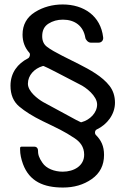

<svg xmlns="http://www.w3.org/2000/svg" viewBox="-20 -678 561 860"><path d="M261 91C224 91 187 77 170 51C154 28 150 14 150 -7C149 -15 143 -21 135 -21H76C72 -21 70 -18 70 -15V-8C70 13 75 35 83 57C112 135 176 162 262 162C311 162 354 150 391 124C428 98 446 62 446 16C446 -24 433 -50 409 -74C403 -81 405 -94 413 -98C460 -120 495 -166 495 -218C495 -247 487 -272 471 -293C438 -336 382 -366 335 -390C291 -413 222 -444 191 -468C176 -479 169 -495 169 -516C169 -541 178 -560 197 -572C216 -584 237 -590 262 -590C315 -590 353 -562 362 -510C363 -500 375 -487 386 -487H422C435 -487 444 -498 442 -511C431 -607 355 -658 261 -658C216 -658 174 -647 137 -624C100 -601 81 -567 81 -523C81 -492 91 -464 112 -441C117 -434 113 -421 106 -417C59 -393 27 -352 27 -294C27 -254 40 -223 66 -201C92 -179 127 -157 170 -136C238 -103 266 -91 314 -59C338 -43 357 -21 357 15C357 65 311 91 261 91ZM173 -221C149 -235 105 -268 105 -303C105 -341 134 -371 171 -382C172 -383 175 -382 176 -382C184 -379 204 -369 235 -353C270 -335 304 -317 337 -300C365 -287 415 -248 415 -210C415 -173 383 -141 346 -131C345 -130 342 -130 341 -131C334 -134 314 -144 282 -162Z"/></svg>

Font: DIN Rundschrift
Style: Eng
Weight: 400
Width: 3
Version: Version 1.027